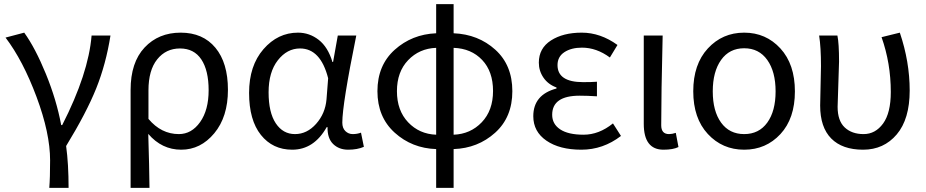

<svg xmlns="http://www.w3.org/2000/svg" viewBox="-20 -716 4511 935"><path d="M220 199Q224 150 224 65Q224 -67 158 -244Q92 -421 7 -533L98 -557Q152 -482 203.5 -356Q255 -230 278 -107H283Q411 -358 426 -543H518Q496 -404 448.5 -285.5Q401 -167 302 -5Q314 82 314 199Z M616 199V-278Q616 -412 684 -484.5Q752 -557 860 -557Q968 -557 1029 -483.5Q1090 -410 1090 -278.5Q1090 -147 1023.5 -67Q957 13 862.5 13Q768 13 702 -64Q707 97 708 199ZM851 -63Q913 -63 954.5 -121.5Q996 -180 996 -276.5Q996 -373 960.5 -426.5Q925 -480 856.5 -480Q788 -480 745.5 -427Q703 -374 703 -276V-137Q765 -63 851 -63Z M1403 13Q1308 13 1250.5 -59Q1193 -131 1193 -263.5Q1193 -396 1263 -476.5Q1333 -557 1431 -557Q1487 -557 1532 -522Q1577 -487 1599 -414H1602L1625 -543H1715Q1647 -208 1647 -119Q1647 -92 1662 -77.5Q1677 -63 1698 -63Q1719 -63 1738 -70L1752 -1Q1720 13 1675.5 13Q1631 13 1602.5 -14.5Q1574 -42 1575 -97H1571Q1509 13 1403 13ZM1570 -232 1578 -335Q1541 -480 1441 -480Q1378 -480 1333 -422.5Q1288 -365 1288 -266.5Q1288 -168 1323 -115.5Q1358 -63 1416.5 -63Q1475 -63 1519.5 -113Q1564 -163 1570 -232Z M2104 199V10Q1986 6 1902 -70Q1818 -146 1818 -272Q1818 -398 1902 -473.5Q1986 -549 2104 -554V-696H2189V-554Q2309 -549 2392 -474Q2475 -399 2475 -272Q2475 -145 2391 -69.5Q2307 6 2189 10V199ZM2104 -60V-483Q2022 -480 1967.5 -423Q1913 -366 1913 -272Q1913 -178 1967.5 -120.5Q2022 -63 2104 -60ZM2189 -483V-60Q2271 -63 2326 -120.5Q2381 -178 2381 -273Q2381 -368 2328 -424Q2275 -480 2189 -483Z M3004 -54Q2917 13 2811 13Q2705 13 2641 -31Q2577 -75 2577 -150Q2577 -255 2690 -285V-290Q2649 -305 2626.5 -338Q2604 -371 2604 -411Q2604 -481 2663 -519Q2722 -557 2813 -557Q2904 -557 2987 -497L2950 -436Q2885 -484 2814 -484Q2762 -484 2728.5 -462Q2695 -440 2695 -399Q2695 -316 2820 -316Q2861 -316 2887 -318V-247Q2841 -250 2803 -250Q2669 -250 2669 -157Q2669 -112 2708 -86Q2747 -60 2822 -60Q2897 -60 2965 -115Z M3207 -543Q3200 -256 3200 -106Q3200 -63 3238 -63Q3253 -63 3271 -69L3284 0Q3258 13 3211 13Q3115 13 3115 -113V-543Z M3780.5 -63Q3710 13 3604 13Q3498 13 3427 -63.5Q3356 -140 3356 -271.5Q3356 -403 3427 -480Q3498 -557 3604 -557Q3710 -557 3780.5 -480Q3851 -403 3851 -271Q3851 -139 3780.5 -63ZM3491.5 -119Q3532 -63 3604 -63Q3676 -63 3716.5 -119Q3757 -175 3757 -271Q3757 -367 3716.5 -424Q3676 -481 3604 -481Q3532 -481 3491.5 -424Q3451 -367 3451 -271Q3451 -175 3491.5 -119Z M4066 -416 4059 -196Q4059 -128 4093.5 -95.5Q4128 -63 4185.5 -63Q4243 -63 4280.5 -114.5Q4318 -166 4318 -268Q4318 -408 4273 -535L4362 -557Q4410 -415 4410 -275.5Q4410 -136 4347 -61.5Q4284 13 4183 13Q4082 13 4028 -41.5Q3974 -96 3974 -202L3978 -394Q3978 -486 3969 -543H4058Q4066 -505 4066 -416Z"/></svg>

Font: Swei Fan Sans CJK TC
Style: Regular
Weight: 400
Version: Version 2.130